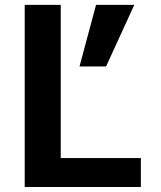

<svg xmlns="http://www.w3.org/2000/svg" viewBox="-20 -750 644 770"><path d="M223.6 -730.5V-116.2H544.9V0H79.1V-730.5ZM518.6 -730.5 405.3 -483.4H298.8L365.2 -730.5Z"/></svg>

Font: Mgen+ 1c bold
Style: Bold
Weight: 700
Designer: [Source Han Sans]
Ryoko NISHIZUKA  (kana & ideographs); Paul D. Hunt (Latin, Greek & Cyrillic); Wenlong ZHANG  (bopomofo
Version: Version 1.059.20150602